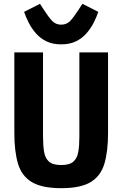

<svg xmlns="http://www.w3.org/2000/svg" viewBox="-20 -972 640 1004"><path d="M205 -698V-256Q205 -212 210.5 -178.5Q216 -145 236 -127Q256 -109 300 -109Q344 -109 364 -127Q384 -145 389.5 -178.5Q395 -212 395 -256V-698H545V-276Q545 -181 526 -116.5Q507 -52 454.5 -20Q402 12 300 12Q199 12 146 -20Q93 -52 74 -116.5Q55 -181 55 -276V-698ZM300 -740Q255 -740 222.5 -756Q190 -772 167.5 -798Q145 -824 130 -853.5Q115 -883 106 -910L189 -952L210 -920Q233 -884 252 -863.5Q271 -843 300 -843Q329 -843 348 -863.5Q367 -884 390 -920L411 -952L494 -910Q485 -883 470 -853.5Q455 -824 432.5 -798Q410 -772 377.5 -756Q345 -740 300 -740Z"/></svg>

Font: Lilex Nerd Font
Style: Bold
Weight: 700
Designer: Mike Abbink, Paul van der Laan, Pieter van Rosmalen, Mikhael Khrustik
Foundry: Mikhael Khrustik
Version: Version 2.400; ttfautohint (v1.8.4.7-5d5b);Nerd Fonts 3.3.0